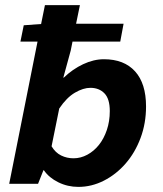

<svg xmlns="http://www.w3.org/2000/svg" viewBox="-20 -720 640 752"><path d="M287 12Q245 12 208.5 -6Q172 -24 152 -53H150L129 0H16L127 -557H60L73 -621L141 -626L156 -700H293L278 -627H464L451 -557H264L257 -522L228 -416H230Q264 -449 305.5 -468.5Q347 -488 387 -488Q466 -488 509 -440.5Q552 -393 552 -303Q552 -237 530.5 -179.5Q509 -122 472 -79.5Q435 -37 387 -12.5Q339 12 287 12ZM268 -100Q296 -100 322 -114Q348 -128 367.5 -152.5Q387 -177 398.5 -211Q410 -245 410 -285Q410 -333 389 -354.5Q368 -376 334 -376Q306 -376 273.5 -357Q241 -338 212 -295L182 -147Q197 -122 219.5 -111Q242 -100 268 -100Z"/></svg>

Font: Source Code Pro
Style: Bold Italic
Weight: 700
Italic angle: -11°
Monospace: yes
Designer: Paul D. Hunt, Teo Tuominen
Foundry: Adobe Systems Incorporated
Version: Version 1.050;PS 1.000;hotconv 16.6.51;makeotf.lib2.5.65220